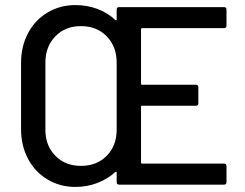

<svg xmlns="http://www.w3.org/2000/svg" viewBox="-20 -728 964 757"><path d="M863 -617H540Q536 -617 536 -613V-398Q536 -394 540 -394H752Q762 -394 762 -384V-321Q762 -311 752 -311H540Q536 -311 536 -307V-87Q536 -83 540 -83H863Q873 -83 873 -73V-10Q873 0 863 0H450Q440 0 440 -10V-48Q440 -50 438.5 -51Q437 -52 435 -50Q404 -22 363.5 -6.5Q323 9 277 9Q217 9 168 -20Q119 -49 91 -101Q63 -153 63 -219V-480Q63 -546 91 -598Q119 -650 168 -679Q217 -708 277 -708Q323 -708 363.5 -693Q404 -678 435 -649Q437 -647 438.5 -648Q440 -649 440 -651V-690Q440 -700 450 -700H863Q873 -700 873 -690V-627Q873 -617 863 -617ZM440 -216V-481Q440 -544 401 -584.5Q362 -625 299 -625Q237 -625 198 -584.5Q159 -544 159 -481V-216Q159 -154 198 -114Q237 -74 299 -74Q362 -74 401 -114Q440 -154 440 -216Z"/></svg>

Font: Amber EN Medium
Style: Regular
Weight: 500
Designer: Jeremy Tribby
Foundry: Tribby Type Co.
Version: Version 1.403 November 24, 2021